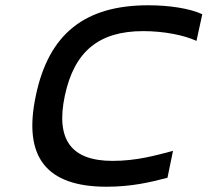

<svg xmlns="http://www.w3.org/2000/svg" viewBox="-20 -699 787 728"><path d="M725 -544 747 -645C700 -667 622 -679 542 -679C302 -679 165 -571 116 -337C66 -103 156 9 384 9C479 9 550 -8 615 -25L636 -127C568 -109 497 -89 407 -89C251 -89 190 -168 226 -337C262 -505 356 -581 523 -581C601 -581 677 -566 725 -544Z"/></svg>

Font: LT Wave Text Medium Italic
Style: Regular
Weight: 500
Designer: Daniel Lyons
Version: Version 2.5 (Glyphs App)